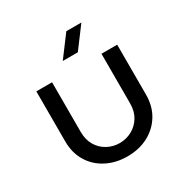

<svg xmlns="http://www.w3.org/2000/svg" viewBox="-164 -836 951 983"><g transform="rotate(-30 312.0 -344.0)"><path d="M312 12Q243 12 188.5 -16.5Q134 -45 103.5 -96Q73 -147 73 -215V-510H166V-216Q166 -170 186 -136.5Q206 -103 239.5 -85Q273 -67 311 -67Q350 -67 383.5 -85Q417 -103 437.5 -136.5Q458 -170 458 -216V-510H551V-215Q551 -147 520 -96Q489 -45 435 -16.5Q381 12 312 12ZM268 -577 360 -700H449L357 -577Z"/></g></svg>

Font: MuseoModerno SemiBold
Style: Regular
Weight: 400
Version: Version 1.001